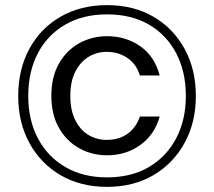

<svg xmlns="http://www.w3.org/2000/svg" viewBox="-20 -724 834 748"><path d="M397 4Q294 4 216 -41.5Q138 -87 94.5 -167Q51 -247 51 -350Q51 -454 94.5 -534Q138 -614 216 -659Q294 -704 397 -704Q500 -704 577.5 -659Q655 -614 699 -534Q743 -454 743 -350Q743 -247 699 -167Q655 -87 577.5 -41.5Q500 4 397 4ZM397 -119Q338 -119 288.5 -146.5Q239 -174 209.5 -226Q180 -278 180 -351Q180 -424 209.5 -476Q239 -528 288.5 -555.5Q338 -583 397 -583Q471 -583 527 -543.5Q583 -504 602 -430H525Q511 -475 476 -498.5Q441 -522 396 -522Q357 -522 325 -502.5Q293 -483 273.5 -445Q254 -407 254 -350Q254 -294 273.5 -255.5Q293 -217 325 -198Q357 -179 396 -179Q443 -179 476.5 -202.5Q510 -226 525 -270H602Q583 -200 527 -159.5Q471 -119 397 -119ZM397 -33Q492 -33 560.5 -73.5Q629 -114 666.5 -185.5Q704 -257 704 -350Q704 -445 666.5 -516.5Q629 -588 560.5 -628Q492 -668 397 -668Q303 -668 234 -628Q165 -588 127.5 -516.5Q90 -445 90 -350Q90 -257 127.5 -185.5Q165 -114 234 -73.5Q303 -33 397 -33Z"/></svg>

Font: DM Sans 24pt
Style: Regular
Weight: 400
Designer: Colophon Foundry, Jonny Pinhorn
Foundry: Colophon Foundry
Version: Version 4.004;gftools[0.9.30]